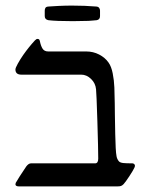

<svg xmlns="http://www.w3.org/2000/svg" viewBox="-20 -667 535 687"><path d="M74.2 -71.8Q82.5 -82.5 90.8 -82.5H320.3Q331.5 -82.5 331.5 -99.6Q331.5 -132.3 328.4 -233.6Q325.2 -335 323.7 -347.2Q321.8 -369.1 305.9 -384.5Q290 -399.9 270.5 -399.9H56.6Q35.2 -399.9 35.2 -418.5Q35.2 -423.8 43.7 -439.2Q52.2 -454.6 63 -470.2Q73.7 -485.4 83.3 -497.3Q92.8 -509.3 105 -522.5Q108.4 -525.9 110.4 -526.9Q112.3 -527.8 112.8 -527.8Q117.2 -527.8 119.4 -526.4Q121.6 -524.9 122.6 -520Q126 -502.9 132.3 -492.9Q138.7 -482.9 152.3 -482.9H288.1Q313.5 -482.9 334.7 -471.9Q356 -460.9 368.2 -443.4Q378.4 -429.2 383.3 -404.5Q388.2 -379.9 389.2 -354Q390.1 -328.6 390.6 -297.9Q391.1 -267.1 391.1 -254.9Q392.1 -178.2 394 -137.7Q395 -118.7 397 -107.9Q398.9 -97.2 405.8 -89.4Q410.2 -85 420.7 -83.7Q431.2 -82.5 454.1 -82.5Q457 -82.5 460 -80.1Q462.9 -77.6 462.9 -73.7Q462.9 -71.8 460.9 -66.9Q457 -58.1 442.6 -36.1Q428.2 -14.2 421.9 -7.8Q417 -2.9 412.6 -1.5Q408.2 0 398.4 0H48.3Q35.2 0 35.2 -7.8Q35.2 -8.8 36.6 -13.2Q45.9 -29.8 74.2 -71.8ZM153.3 -594.7Q140.1 -597.2 140.1 -609.4V-628.9Q140.1 -635.3 142.8 -639.2Q145.5 -643.1 153.3 -643.6Q164.1 -644.5 189.2 -645.8Q214.4 -647 237.3 -647Q283.7 -647 324.7 -643.6Q331.5 -643.1 334.7 -638.9Q337.9 -634.8 337.9 -628.9V-609.4Q337.9 -596.7 325.7 -594.7L315.4 -593.8Q301.8 -591.8 269 -591.8Q259.3 -591.3 240.2 -591.3Q181.2 -591.3 153.3 -594.7Z"/></svg>

Font: David Libre
Style: Regular
Weight: 400
Version: Version 1.000